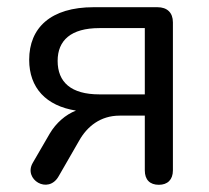

<svg xmlns="http://www.w3.org/2000/svg" viewBox="-20 -506 580 533"><path d="M421 7C445 7 460 -7 460 -33V-444C460 -471 444 -486 417 -486H240C121 -486 61 -429 61 -340C61 -262 108 -212 191 -199C162 -188 135 -164 118 -135L71 -54C44 -8 114 35 143 -17L200 -116C222 -155 259 -185 312 -185H382V-33C382 -7 396 7 421 7ZM256 -244C177 -244 140 -278 140 -337C140 -394 177 -428 256 -428H382V-244Z"/></svg>

Font: SN Pro Book
Style: Regular
Weight: 350
Designer: Tobias Whetton
Foundry: Supernotes
Version: Version 1.003;Glyphs 3.3 (3324)